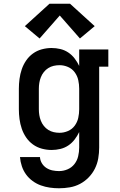

<svg xmlns="http://www.w3.org/2000/svg" viewBox="-20 -795 640 1028"><path d="M296 213Q271 213 246.5 209.5Q222 206 198.5 197.5Q175 189 154.5 174Q134 159 119.5 139Q105 119 97 95Q89 71 87 46H194Q195 64 204.5 79.5Q214 95 229 104.5Q244 114 261.5 117.5Q279 121 296 121Q320 121 342 111.5Q364 102 378.5 83.5Q393 65 398.5 41.5Q404 18 404 -5V-88Q394 -67 379.5 -48Q365 -29 345.5 -16Q326 -3 303 2.5Q280 8 256 8Q230 8 204 1Q178 -6 156.5 -21.5Q135 -37 120 -59Q105 -81 96.5 -106Q88 -131 84.5 -157.5Q81 -184 81 -210V-320Q81 -346 84.5 -372.5Q88 -399 96.5 -424Q105 -449 120 -471Q135 -493 156.5 -508.5Q178 -524 204 -531Q230 -538 256 -538Q280 -538 303 -532.5Q326 -527 345.5 -514Q365 -501 379.5 -482Q394 -463 404 -442V-530H560V-438H511V-5Q511 24 506 53Q501 82 488 108Q475 134 454.5 155Q434 176 408.5 189.5Q383 203 354 208Q325 213 296 213ZM299 -84Q322 -84 344 -93.5Q366 -103 380 -122Q394 -141 399 -164Q404 -187 404 -210V-320Q404 -343 399 -366Q394 -389 380 -408Q366 -427 344 -436.5Q322 -446 299 -446Q283 -446 267.5 -442.5Q252 -439 238.5 -430.5Q225 -422 215 -409.5Q205 -397 199 -382Q193 -367 190.5 -351.5Q188 -336 188 -320V-210Q188 -194 190.5 -178.5Q193 -163 199 -148Q205 -133 215 -120.5Q225 -108 238.5 -99.5Q252 -91 267.5 -87.5Q283 -84 299 -84ZM192 -589 113 -655 245 -775H355L487 -655L408 -589L300 -712Z"/></svg>

Font: Iosevka Curly Slab SmBdEx
Style: Regular
Weight: 600
Width: 7
Monospace: yes
Designer: Belleve Invis
Foundry: Belleve Invis
Version: Version 11.1.0; ttfautohint (v1.8.3)